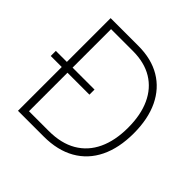

<svg xmlns="http://www.w3.org/2000/svg" viewBox="-183 -897 1066 1066"><g transform="rotate(45 349.5 -364.0)"><path d="M303.7 0H126V-41.5H301.8Q398.9 -41.5 465.6 -80.3Q532.2 -119.1 566.4 -191.9Q600.6 -264.6 600.6 -365.7Q600.6 -466.3 567.6 -537.8Q534.7 -609.4 471.7 -647.7Q408.7 -686 317.4 -686H125V-727.5H319.3Q421.9 -727.5 494.6 -684.3Q567.4 -641.1 606.2 -560.1Q645 -479 645 -365.7Q645 -251 605 -168.9Q564.9 -86.9 488.5 -43.5Q412.1 0 303.7 0ZM146.5 -727.5V0H101.6V-727.5ZM15.1 -343.8V-383.8H318.8V-343.8Z"/></g></svg>

Font: Inter 24pt ExtraLight
Style: Regular
Weight: 250
Designer: Rasmus Andersson
Foundry: rsms
Version: Version 4.001;git-66647c0bb